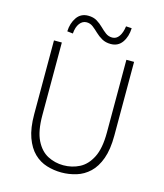

<svg xmlns="http://www.w3.org/2000/svg" viewBox="-133 -1020 967 1132"><g transform="rotate(15 350.0 -454.0)"><path d="M349 13Q303 13 259 -0.5Q215 -14 181 -47Q147 -80 126.5 -136.5Q106 -193 106 -278V-728H154V-284Q154 -187 181.5 -132Q209 -77 253.5 -54Q298 -31 349 -31Q402 -31 447 -54Q492 -77 520 -132Q548 -187 548 -284V-728H595V-278Q595 -193 574.5 -136.5Q554 -80 519 -47Q484 -14 439.5 -0.5Q395 13 349 13ZM434 -794Q403 -794 380 -807Q357 -820 339.5 -837Q322 -854 304.5 -867.5Q287 -881 265 -881Q240 -881 223 -858.5Q206 -836 203 -796L168 -800Q170 -850 194.5 -885.5Q219 -921 264 -921Q296 -921 318 -907.5Q340 -894 357.5 -876.5Q375 -859 392.5 -846Q410 -833 433 -833Q458 -833 474 -856Q490 -879 495 -918L530 -916Q528 -864 503.5 -829Q479 -794 434 -794Z"/></g></svg>

Font: Noto Sans JP ExtraLight
Style: Regular
Weight: 250
Designer: Ryoko NISHIZUKA  (kana, bopomofo & ideographs); Paul D. Hunt (Latin, Greek & Cyrillic); Sandoll Communications , Soo-you
Foundry: Adobe
Version: Version 2.004-H2;hotconv 1.0.118;makeotfexe 2.5.65603